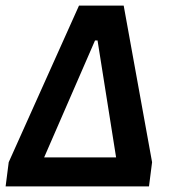

<svg xmlns="http://www.w3.org/2000/svg" viewBox="-23 -663 606 683"><path d="M-3 0 8 -86 258 -643H417L518 -86L507 0ZM134 -103H390L324 -519H315Z"/></svg>

Font: Alegreya Sans SC
Style: Bold Italic
Weight: 700
Italic angle: -7°
Designer: Juan Pablo del Peral
Foundry: Huerta Tipografica
Version: Version 2.007